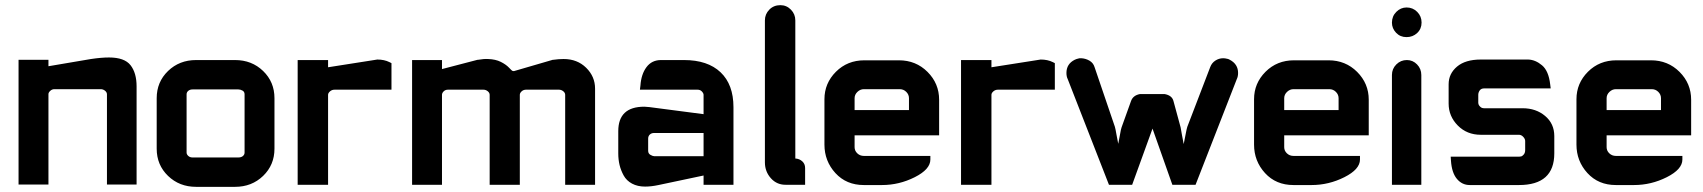

<svg xmlns="http://www.w3.org/2000/svg" viewBox="-20 -718 6607 745"><path d="M510 -2H395V-352Q395 -360 387.5 -366Q380 -372 371 -372H191Q182 -372 175 -365.5Q168 -359 168 -353V-2H52V-486H168V-461L333 -489Q373 -495 403 -495Q463 -495 486.5 -465Q510 -435 510 -383Z M892 -485Q957 -485 1001 -442.5Q1045 -400 1045 -337V-141Q1045 -78 1001 -35.5Q957 7 892 7H741Q676 7 632 -35.5Q588 -78 588 -141V-337Q588 -400 632 -442.5Q676 -485 741 -485ZM905 -371H727Q717 -371 710.5 -365.5Q704 -360 704 -352V-126Q704 -119 710.5 -113Q717 -107 727 -107H905Q916 -107 922.5 -112.5Q929 -118 929 -126V-352Q929 -362 921 -366.5Q913 -371 905 -371Z M1278 -370Q1268 -370 1260.5 -363.5Q1253 -357 1253 -350V-1H1135V-485H1253V-457L1406 -481Q1443 -487 1444 -487Q1471 -487 1491 -477L1499 -473V-370Z M1968 -443 1974 -442 2125 -486H2127Q2148 -489 2167 -489Q2220 -489 2254.5 -455Q2289 -421 2289 -374V-1H2173V-350Q2173 -358 2165.5 -364Q2158 -370 2149 -370H2021Q2011 -370 2004 -363.5Q1997 -357 1997 -350V-1H1880V-350Q1880 -358 1872.5 -364Q1865 -370 1856 -370H1718Q1708 -370 1701.5 -363.5Q1695 -357 1695 -350V-1H1579V-485H1695V-450L1833 -486H1835Q1858 -490 1874 -489Q1903 -488 1923 -478Q1943 -468 1954.5 -456Q1966 -444 1968 -443Z M2518 -202Q2508 -202 2501.5 -196Q2495 -190 2495 -180V-133Q2495 -122 2504 -117Q2513 -112 2518 -112H2710V-202ZM2634 -485Q2726 -485 2776 -437.5Q2826 -390 2826 -302V-1H2710V-37L2535 0Q2507 6 2483 6Q2454 6 2432.5 -5.5Q2411 -17 2400 -37Q2389 -57 2384 -78Q2379 -99 2379 -123V-209Q2379 -304 2480 -304Q2492 -304 2534 -298L2710 -275V-350Q2710 -356 2703.5 -363Q2697 -370 2687 -370H2463L2465 -386Q2468 -430 2488.5 -457.5Q2509 -485 2545 -485Z M2948 -88Q2948 -88 2948 -639Q2948 -663 2965 -680.5Q2982 -698 3008 -698Q3032 -698 3049 -680.5Q3066 -663 3066 -639V-103Q3082 -102 3093 -92Q3104 -82 3104 -66V-1H3031Q2995 0 2971.5 -26Q2948 -52 2948 -88Z M3332 -113H3590V-99Q3590 -61 3529.5 -30.5Q3469 0 3402 0H3332Q3264 0 3221.5 -46.5Q3179 -93 3179 -157V-333Q3179 -395 3223.5 -439.5Q3268 -484 3334 -484H3468Q3534 -484 3579 -439Q3624 -394 3624 -331V-193H3296V-147Q3296 -133 3306.5 -123Q3317 -113 3332 -113ZM3296 -337V-291H3507V-337Q3507 -351 3496.5 -361.5Q3486 -372 3471 -372H3332Q3318 -372 3307 -361.5Q3296 -351 3296 -337Z M3852 -370Q3842 -370 3834.5 -363.5Q3827 -357 3827 -350V-1H3709V-485H3827V-457L3980 -481Q4017 -487 4018 -487Q4045 -487 4065 -477L4073 -473V-370Z M4533 -327 4561 -224Q4562 -219 4566.5 -193Q4571 -167 4573 -159Q4575 -168 4580 -194.5Q4585 -221 4587 -226L4676 -458Q4682 -474 4696 -483Q4710 -492 4726 -492Q4734 -492 4741 -490Q4745 -490 4752 -486Q4784 -469 4784 -435Q4784 -421 4779 -411L4619 -1H4529L4452 -219L4373 -1H4283L4123 -411Q4118 -421 4118 -435Q4118 -470 4150 -486Q4159 -490 4161 -490Q4169 -493 4176 -492Q4193 -491 4207.5 -482.5Q4222 -474 4227 -458L4306 -226Q4308 -220 4312.5 -194Q4317 -168 4319 -160Q4321 -168 4325.5 -194Q4330 -220 4332 -224L4369 -327Q4377 -348 4403 -353Q4408 -353 4413 -353H4489Q4497 -353 4499 -353Q4527 -348 4533 -327Z M4999 -113H5257V-99Q5257 -61 5196.5 -30.5Q5136 0 5069 0H4999Q4931 0 4888.5 -46.5Q4846 -93 4846 -157V-333Q4846 -395 4890.5 -439.5Q4935 -484 5001 -484H5135Q5201 -484 5246 -439Q5291 -394 5291 -331V-193H4963V-147Q4963 -133 4973.5 -123Q4984 -113 4999 -113ZM4963 -337V-291H5174V-337Q5174 -351 5163.5 -361.5Q5153 -372 5138 -372H4999Q4985 -372 4974 -361.5Q4963 -351 4963 -337Z M5495 -427V-1H5381V-427Q5381 -451 5398 -468Q5415 -485 5439 -485Q5462 -485 5478.5 -468Q5495 -451 5495 -427ZM5381 -630Q5381 -655 5398 -672Q5415 -689 5438 -689Q5462 -689 5479 -672Q5496 -655 5496 -630.5Q5496 -606 5479 -590Q5462 -574 5437.5 -574Q5413 -574 5397 -591Q5381 -608 5381 -630Z M5716 -350V-318Q5716 -316 5717.5 -312Q5719 -308 5724.5 -303Q5730 -298 5739 -298H5888Q5940 -298 5975.5 -268Q6011 -238 6011 -190V-123Q6011 0 5874 0H5683Q5653 0 5633 -24Q5613 -48 5610 -95L5609 -110H5874Q5877 -110 5882 -111Q5887 -112 5892.5 -118.5Q5898 -125 5898 -136V-171Q5898 -179 5890.5 -187Q5883 -195 5874 -195H5726Q5672 -195 5636.5 -231Q5601 -267 5601 -316V-391Q5601 -432 5633.5 -459.5Q5666 -487 5726 -487H5910Q5938 -486 5963.5 -464.5Q5989 -443 5995 -391L5997 -375H5739Q5727 -375 5721.5 -367Q5716 -359 5716 -350Z M6250 -113H6508V-99Q6508 -61 6447.5 -30.5Q6387 0 6320 0H6250Q6182 0 6139.5 -46.5Q6097 -93 6097 -157V-333Q6097 -395 6141.5 -439.5Q6186 -484 6252 -484H6386Q6452 -484 6497 -439Q6542 -394 6542 -331V-193H6214V-147Q6214 -133 6224.5 -123Q6235 -113 6250 -113ZM6214 -337V-291H6425V-337Q6425 -351 6414.5 -361.5Q6404 -372 6389 -372H6250Q6236 -372 6225 -361.5Q6214 -351 6214 -337Z"/></svg>

Font: FifthLeg
Style: Bold
Weight: 700
Designer: Jakub Steiner
Version: Version 1.0